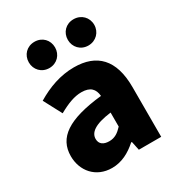

<svg xmlns="http://www.w3.org/2000/svg" viewBox="-195 -941 995 1078"><g transform="rotate(-30 303.0 -402.0)"><path d="M216 14C279 14 332 -15 379 -57H384L396 0H541V-323C541 -501 458 -583 311 -583C222 -583 141 -553 66 -508L128 -391C185 -423 232 -441 277 -441C335 -441 359 -414 363 -368C141 -344 47 -279 47 -159C47 -64 111 14 216 14ZM277 -124C240 -124 216 -140 216 -173C216 -213 252 -246 363 -260V-169C337 -141 313 -124 277 -124ZM191 -648C241 -648 276 -686 276 -733C276 -781 241 -818 191 -818C141 -818 106 -781 106 -733C106 -686 141 -648 191 -648ZM444 -648C494 -648 530 -686 530 -733C530 -781 494 -818 444 -818C394 -818 359 -781 359 -733C359 -686 394 -648 444 -648Z"/></g></svg>

Font: Noto Sans KR Black
Style: Regular
Weight: 900
Designer: Ryoko NISHIZUKA 西塚涼子 (kana, bopomofo & ideographs); Paul D. Hunt (Latin, Greek & Cyrillic); Sandoll Communications 산돌커뮤니
Foundry: Adobe
Version: Version 2.004;hotconv 1.0.118;makeotfexe 2.5.65603